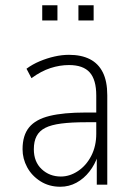

<svg xmlns="http://www.w3.org/2000/svg" viewBox="-20 -704 510 732"><path d="M210 8Q167 8 134 -13Q101 -34 83.5 -66.5Q66 -99 66 -135Q66 -188 91 -218.5Q116 -249 169 -262Q222 -275 306 -275H357V-238H308Q252 -238 213.5 -233Q175 -228 152.5 -216.5Q130 -205 119.5 -185Q109 -165 109 -135Q109 -87 139 -59Q169 -31 212 -31Q246 -31 277.5 -52Q309 -73 328 -110Q347 -147 347 -194V-340Q347 -400 322 -428Q297 -456 243 -456Q208 -456 172.5 -444.5Q137 -433 100 -406L81 -442Q104 -459 131.5 -470.5Q159 -482 187.5 -488.5Q216 -495 243 -495Q290 -495 322.5 -478.5Q355 -462 372 -428Q389 -394 389 -341V0H349V-110H353Q342 -77 321 -50Q300 -23 271.5 -7.5Q243 8 210 8ZM279 -626V-684H337V-626ZM141 -626V-684H199V-626Z"/></svg>

Font: Nunito Sans 10pt Condensed ExtraLight
Style: Regular
Weight: 250
Width: 3
Designer: Vernon Adams
Foundry: Vernon Adams
Version: Version 3.101;gftools[0.9.27]